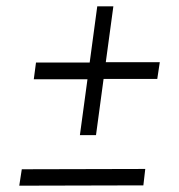

<svg xmlns="http://www.w3.org/2000/svg" viewBox="-20 -659 567 608"><path d="M315 -462 339 -639H288L264 -461H94L87 -408H257L233 -231H284L308 -409H478L486 -462ZM41 -71 434 -72 440 -124 49 -123Z"/></svg>

Font: United Sans ExtraLight
Style: Italic
Weight: 200
Italic angle: -8°
Designer: Pablo Impallari, Rodrigo Fuenzalida (Modified by Dan O. Williams)
Version: Version 1.000;PS 001.000;hotconv 1.0.88;makeotf.lib2.5.64775